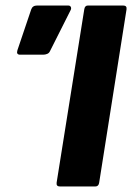

<svg xmlns="http://www.w3.org/2000/svg" viewBox="-20 -675 478 695"><path d="M197 0Q183 0 185 -14L285 -641Q287 -655 298 -655H426Q440 -655 438 -641L339 -14Q337 0 325 0ZM53 -477Q38 -477 43 -493L93 -641Q98 -655 114 -655H227Q234 -655 236.5 -649.5Q239 -644 235 -637L161 -490Q158 -483 151 -480Q144 -477 136 -477Z"/></svg>

Font: Sofia Sans Semi Condensed Black
Style: Italic
Weight: 900
Italic angle: -9°
Version: Version 4.100